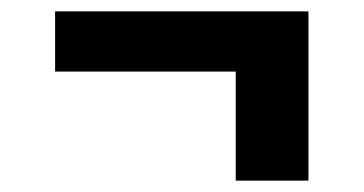

<svg xmlns="http://www.w3.org/2000/svg" viewBox="-20 -413 640 338"><path d="M523 -95H395V-287H77V-393H523Z"/></svg>

Font: Iosevka Heavy Extended
Style: Regular
Weight: 900
Width: 7
Monospace: yes
Designer: Belleve Invis
Foundry: Belleve Invis
Version: Version 32.5.0; ttfautohint (v1.8.4)